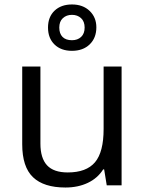

<svg xmlns="http://www.w3.org/2000/svg" viewBox="-20 -835 654 865"><path d="M162.1 -535.2V-188Q162.1 -122.6 191.9 -90.3Q221.7 -58.1 285.2 -58.1Q369.1 -58.1 408 -104Q446.8 -149.9 446.8 -253.9V-535.2H527.8V0H460.9L449.2 -71.8H444.8Q419.9 -32.2 375.7 -11.2Q331.5 9.8 274.9 9.8Q177.2 9.8 128.7 -36.6Q80.1 -83 80.1 -185.1V-535.2ZM414.1 -711.9Q414.1 -664.1 384 -635Q354 -606 304.2 -606Q254.9 -606 225.6 -634.5Q196.3 -663.1 196.3 -710.9Q196.3 -758.8 225.8 -786.9Q255.4 -814.9 304.2 -814.9Q353.5 -814.9 383.8 -785.9Q414.1 -756.8 414.1 -711.9ZM361.3 -710.9Q361.3 -738.3 345.2 -753.2Q329.1 -768.1 304.2 -768.1Q279.3 -768.1 263.2 -753.2Q247.1 -738.3 247.1 -710.9Q247.1 -683.6 261.7 -668.7Q276.4 -653.8 304.2 -653.8Q329.6 -653.8 345.5 -668.7Q361.3 -683.6 361.3 -710.9Z"/></svg>

Font: Open Sans ACDW
Style: acdw
Weight: 400
Foundry: Ascender Corporation
Version: Version 1.10